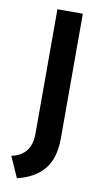

<svg xmlns="http://www.w3.org/2000/svg" viewBox="-85 -539 421 818"><g transform="rotate(10 125.0 -130.5)"><path d="M10 149Q95 131 95 39V-500H205V39Q205 124 166.5 172Q128 220 50 239Z"/></g></svg>

Font: Gully ECD Medium
Style: Regular
Weight: 500
Width: 2
Designer: jaikishan Patel
Foundry: MagicType
Version: Version 1.000;Glyphs 3.2 (3242)